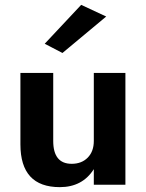

<svg xmlns="http://www.w3.org/2000/svg" viewBox="-20 -760 600 790"><path d="M199 -180Q199 -86 275 -86Q316 -86 341 -111.5Q366 -137 366 -180V-460H496V0H366V-64Q319 10 226 10Q64 10 64 -166V-460H199ZM417 -692 237 -542 164 -580 314 -740Z"/></svg>

Font: Renner*
Style: Semi
Weight: 600
Version: Version 003.000 ; ttfautohint (v0.97) -l 8 -r 50 -G 200 -x 1